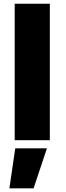

<svg xmlns="http://www.w3.org/2000/svg" viewBox="-20 -750 351 1027"><path d="M58.6 -730V0H246.6V-730ZM30.3 257.3H159.7L231 43.5H61.5Z"/></svg>

Font: Wand UI Pro Black
Style: Regular
Weight: 900
Designer: Andreas Faust
Version: Version 1.003;FEAKit 1.0